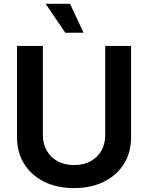

<svg xmlns="http://www.w3.org/2000/svg" viewBox="-20 -966 769 997"><path d="M364.7 10.7Q275.4 10.7 208.7 -22.7Q142.1 -56.2 105.2 -115.5Q68.4 -174.8 68.4 -252.9V-727.5H202.6V-263.7Q202.6 -218.8 222.7 -183.8Q242.7 -148.9 279.1 -128.9Q315.4 -108.9 364.7 -108.9Q414.1 -108.9 450.4 -128.9Q486.8 -148.9 506.6 -183.8Q526.4 -218.8 526.4 -263.7V-727.5H660.6V-252.9Q660.6 -174.8 623.8 -115.5Q586.9 -56.2 520.3 -22.7Q453.6 10.7 364.7 10.7ZM319.3 -795.9 216.8 -946.3H343.8L414.1 -795.9Z"/></svg>

Font: V-Inter
Style: SemiBold-600
Weight: 600
Designer: Rasmus Andersson
Foundry: rsms
Version: Version 4.000;git-4146feb